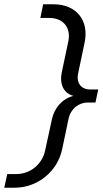

<svg xmlns="http://www.w3.org/2000/svg" viewBox="-20 -690 480 899"><path d="M48 189C156 189 249 113 271 9L301 -134C311 -181 349 -210 391 -210H427L440 -271H403C361 -271 336 -300 346 -347L376 -490C398 -592 340 -670 230 -670H182L169 -606H211C278 -606 313 -558 300 -497L269 -350C258 -296 278 -253 324 -241C273 -229 234 -185 223 -131L191 16C178 76 125 125 56 125H14L0 189Z"/></svg>

Font: LT Wave Light
Style: Italic
Weight: 300
Designer: Daniel Lyons
Version: Version 2.5 (Glyphs App)